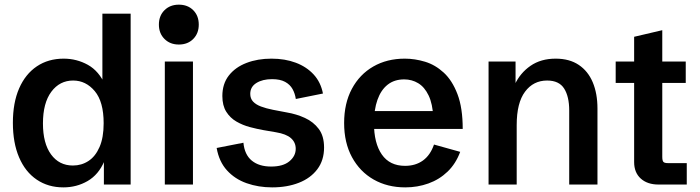

<svg xmlns="http://www.w3.org/2000/svg" viewBox="-20 -791 2999 823"><path d="M251.5 12.2Q186.5 12.2 137.5 -21Q88.4 -54.2 61.8 -116.5Q35.2 -178.7 35.2 -264.6Q35.2 -350.6 62 -412.1Q88.9 -473.6 137.9 -506.6Q187 -539.6 252.9 -539.6Q308.6 -539.6 356.4 -513.2Q404.3 -486.8 431.6 -425.3L418.9 -423.3V-732.4H540V0H425.3V-107.4L427.2 -100.1Q402.8 -42.5 355.7 -15.1Q308.6 12.2 251.5 12.2ZM292.5 -81.5Q329.6 -81.5 359.4 -101.1Q389.2 -120.6 406.7 -160.9Q424.3 -201.2 424.3 -262.7Q424.3 -355 386.2 -400.4Q348.1 -445.8 293.5 -445.8Q235.8 -445.8 200 -397.7Q164.1 -349.6 164.1 -261.7Q164.1 -176.8 198.7 -129.2Q233.4 -81.5 292.5 -81.5Z M686.5 0V-527.3H807.1V0ZM746.6 -600.1Q709 -600.1 685.1 -624Q661.1 -647.9 661.1 -685.5Q661.1 -723.6 685.1 -747.3Q709 -771 746.6 -771Q784.7 -771 808.3 -747.3Q832 -723.6 832 -685.5Q832 -647.9 808.3 -624Q784.7 -600.1 746.6 -600.1Z M1146.5 12.2Q1087.9 12.2 1037.4 -5.6Q986.8 -23.4 952.9 -60.8Q918.9 -98.1 908.7 -156.7L1023.4 -179.2Q1028.3 -127.9 1059.3 -102.5Q1090.3 -77.1 1142.1 -77.1Q1193.4 -77.1 1220.5 -99.6Q1247.6 -122.1 1247.6 -153.3Q1247.6 -180.7 1227.3 -198.7Q1207 -216.8 1162.6 -224.1L1108.4 -233.4Q1081.1 -238.3 1050.8 -246.3Q1020.5 -254.4 993.7 -269.8Q966.8 -285.2 950 -311.8Q933.1 -338.4 933.1 -379.4Q933.1 -431.6 960.9 -467.3Q988.8 -502.9 1036.4 -521.2Q1084 -539.6 1143.6 -539.6Q1201.7 -539.6 1247.8 -522.2Q1293.9 -504.9 1324.5 -471.7Q1355 -438.5 1364.3 -390.1L1248 -366.7Q1244.6 -390.1 1233.9 -409.4Q1223.1 -428.7 1201.9 -440.2Q1180.7 -451.7 1146 -451.7Q1105.5 -451.7 1079.1 -435.3Q1052.7 -418.9 1052.7 -388.7Q1052.7 -368.7 1064.7 -355.7Q1076.7 -342.8 1098.6 -334.5Q1120.6 -326.2 1150.4 -320.3L1209 -309.1Q1250.5 -302.2 1287.1 -285.4Q1323.7 -268.6 1346.4 -238.3Q1369.1 -208 1369.1 -158.7Q1369.1 -104 1340.3 -65.7Q1311.5 -27.3 1261.2 -7.6Q1210.9 12.2 1146.5 12.2Z M1717.3 12.2Q1640.6 12.2 1581.5 -21.5Q1522.5 -55.2 1488.8 -117.2Q1455.1 -179.2 1455.1 -263.7Q1455.1 -348.1 1488.3 -410.2Q1521.5 -472.2 1580.1 -505.9Q1638.7 -539.6 1715.3 -539.6Q1758.3 -539.6 1802 -526.4Q1845.7 -513.2 1882.1 -479.7Q1918.5 -446.3 1940.9 -387.5Q1963.4 -328.6 1963.4 -238.3H1532.7V-314.9H1856L1837.4 -287.1Q1834.5 -346.2 1817.1 -382.1Q1799.8 -418 1772.7 -434.3Q1745.6 -450.7 1712.4 -450.7Q1670.4 -450.7 1641.6 -428Q1612.8 -405.3 1597.9 -363Q1583 -320.8 1583 -263.2Q1583 -177.2 1616.7 -128.7Q1650.4 -80.1 1716.3 -80.1Q1761.2 -80.1 1793 -103Q1824.7 -126 1840.3 -171.4L1952.6 -140.1Q1933.6 -88.9 1898.4 -55.2Q1863.3 -21.5 1816.4 -4.6Q1769.5 12.2 1717.3 12.2Z M2074.2 0V-527.3H2189.9V-406.7L2186.5 -428.2Q2209.5 -478 2253.9 -508.8Q2298.3 -539.6 2361.8 -539.6Q2420.9 -539.6 2460.7 -512.9Q2500.5 -486.3 2520.8 -438.2Q2541 -390.1 2541 -325.7V0H2419.9V-317.4Q2419.9 -377 2398.2 -411.4Q2376.5 -445.8 2325.2 -445.8Q2266.1 -445.8 2230.5 -397.9Q2194.8 -350.1 2194.8 -254.9V0Z M2802.7 0Q2754.9 0 2726.6 -25.6Q2698.2 -51.3 2698.2 -96.2V-435.5H2619.1V-527.3H2698.2V-633.3L2818.8 -661.6V-527.3H2919.4V-435.5H2818.8V-119.1Q2818.8 -102.5 2823.5 -97.2Q2828.1 -91.8 2843.3 -91.8H2923.8V0Z"/></svg>

Font: Schibsted Grotesk SemiBold
Style: Regular
Weight: 600
Designer: Bakken & Baeck AS, Henrik Kongsvoll
Foundry: Schibsted ASA
Version: Version 1.100;gftools[0.9.25]